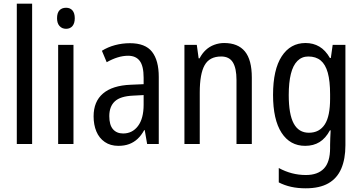

<svg xmlns="http://www.w3.org/2000/svg" viewBox="-20 -780 1961 1040"><path d="M154 0H71V-760H154Z M378 -537V0H295V-537ZM338 -738Q360 -738 372.5 -723.5Q385 -709 385 -681Q385 -654 372.5 -639Q360 -624 338 -624Q316 -624 302.5 -639Q289 -654 289 -681Q289 -710 302 -724Q315 -738 338 -738Z M684 -546Q767 -546 803.5 -499.5Q840 -453 840 -363V0H777L764 -75H761Q745 -46 725 -27.5Q705 -9 679.5 0.5Q654 10 621 10Q578 10 547.5 -11Q517 -32 502 -68Q487 -104 487 -150Q487 -230 538 -273.5Q589 -317 688 -321L758 -324V-359Q758 -422 737 -450Q716 -478 674 -478Q646 -478 617 -469Q588 -460 558 -443L532 -505Q564 -525 603 -535.5Q642 -546 684 -546ZM701 -262Q632 -259 602 -231Q572 -203 572 -151Q572 -103 592 -80Q612 -57 647 -57Q697 -57 727.5 -97.5Q758 -138 758 -213V-265Z M1194 -547Q1269 -547 1306.5 -501.5Q1344 -456 1344 -360V0H1261V-347Q1261 -410 1241.5 -442Q1222 -474 1178 -474Q1115 -474 1088.5 -427Q1062 -380 1062 -279V0H979V-537H1046L1056 -464H1061Q1075 -491 1095 -509.5Q1115 -528 1141 -537.5Q1167 -547 1194 -547Z M1635 -547Q1677 -547 1710 -527.5Q1743 -508 1767 -466H1772L1782 -537H1851V7Q1851 81 1828.5 133.5Q1806 186 1758.5 213Q1711 240 1636 240Q1593 240 1557 232Q1521 224 1490 208V130Q1525 149 1561.5 158.5Q1598 168 1637 168Q1701 168 1734.5 133Q1768 98 1768 22V5Q1768 -11 1769 -32.5Q1770 -54 1771 -74H1767Q1744 -31 1711 -10.5Q1678 10 1633 10Q1551 10 1505 -61Q1459 -132 1459 -266Q1459 -403 1506 -475Q1553 -547 1635 -547ZM1650 -474Q1615 -474 1591 -450Q1567 -426 1555.5 -379.5Q1544 -333 1544 -265Q1544 -161 1571 -111Q1598 -61 1653 -61Q1682 -61 1703.5 -72.5Q1725 -84 1739.5 -106.5Q1754 -129 1761 -164Q1768 -199 1768 -245V-269Q1768 -341 1755.5 -386Q1743 -431 1717 -452.5Q1691 -474 1650 -474Z"/></svg>

Font: Noto Sans Khmer Condensed
Style: Regular
Weight: 400
Width: 3
Designer: Danh Hong and the Monotype Design Team
Foundry: Monotype Imaging Inc.
Version: Version 2.004